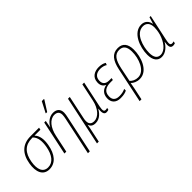

<svg xmlns="http://www.w3.org/2000/svg" viewBox="33 -1670 2805 2805"><g transform="rotate(-45 1436.0 -267.5)"><path d="M199 10C326 10 409 -91 437 -256C454 -355 445 -440 390 -494H513L520 -529H341C180 -529 80 -435 51 -258C25 -104 71 10 199 10ZM205 -24C101 -24 66 -117 90 -257C117 -414 197 -494 338 -494H353C409 -439 415 -354 398 -256C373 -113 306 -24 205 -24Z M738 -606H765L867 -767L868 -775H823L740 -615ZM885 -341 761 240H800L922 -336C929 -366 935 -401 935 -425C935 -500 891 -539 817 -539C733 -539 669 -474 641 -418H639L659 -529H627L515 0H554L612 -273C640 -406 715 -504 810 -504C863 -504 896 -478 896 -420C896 -397 891 -370 885 -341Z M956 232H993L1038 19C1043 -6 1048 -31 1052 -56H1054C1067 -14 1094 10 1153 10C1246 10 1301 -66 1326 -111H1329C1321 -43 1327 10 1378 10C1395 10 1411 6 1421 2L1428 -30C1416 -26 1403 -24 1392 -24C1360 -24 1350 -47 1365 -122L1452 -529H1415L1356 -252C1327 -116 1247 -25 1157 -25C1079 -25 1059 -80 1079 -170L1155 -529H1118Z M1670 10C1729 10 1771 0 1800 -16V-50C1762 -32 1728 -24 1675 -24C1595 -24 1561 -68 1566 -136C1570 -220 1626 -259 1727 -259H1775L1782 -292H1735C1653 -292 1625 -334 1628 -394C1631 -469 1684 -505 1762 -505C1800 -505 1843 -493 1866 -476L1879 -509C1849 -529 1807 -539 1761 -539C1677 -539 1594 -499 1590 -395C1586 -335 1612 -295 1655 -278L1654 -276C1581 -263 1531 -216 1527 -133C1522 -53 1567 10 1670 10Z M1947 -305 1833 236H1871L1910 53C1916 21 1922 -9 1928 -44C1956 -15 2003 10 2065 10C2236 10 2308 -210 2306 -356C2305 -475 2254 -539 2154 -539C2038 -539 1979 -457 1947 -305ZM2064 -24C2009 -24 1964 -47 1938 -78L1982 -293C2011 -431 2056 -505 2151 -505C2231 -505 2266 -452 2267 -356C2269 -214 2200 -24 2064 -24Z M2520 10C2601 10 2668 -54 2703 -118H2705C2692 -43 2695 10 2754 10C2766 10 2782 7 2795 2L2802 -30C2788 -26 2775 -24 2766 -24C2740 -24 2732 -40 2732 -64C2732 -83 2738 -109 2743 -136L2827 -529H2802L2771 -427H2768C2757 -492 2713 -539 2640 -539C2472 -539 2391 -321 2391 -164C2391 -52 2439 10 2520 10ZM2529 -24C2462 -24 2430 -72 2430 -165C2430 -288 2488 -504 2641 -504C2705 -504 2749 -461 2749 -374C2749 -345 2745 -296 2729 -240C2694 -125 2620 -24 2529 -24Z"/></g></svg>

Font: Noto Sans SemiCondensed ExtraLight
Style: Italic
Weight: 200
Width: 4
Italic angle: -12°
Designer: Monotype Design Team
Foundry: Monotype Imaging Inc.
Version: Version 2.013